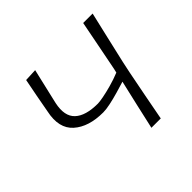

<svg xmlns="http://www.w3.org/2000/svg" viewBox="-128 -637 776 776"><g transform="rotate(-45 260.5 -248.5)"><path d="M328 0Q339.5 -51 352.5 -108.5Q365.5 -166 377 -214.5Q354.5 -207.5 327.8 -199.8Q301 -192 276 -186.8Q251 -181.5 234.5 -181.5Q151.5 -181.5 106 -222Q60.5 -262.5 78 -344Q84.5 -381.5 91.8 -418.8Q99 -456 106.5 -494.5L160.5 -497Q151.5 -458.5 142.8 -421Q134 -383.5 125 -344.5Q111.5 -281 143 -251.5Q174.5 -222 244 -222Q253.5 -222 276.2 -226.2Q299 -230.5 328 -238.5Q357 -246.5 385.5 -258L389.5 -275Q401.5 -337 411.8 -388.5Q422 -440 432.5 -494.5H486.5Q473.5 -438.5 461.2 -385.8Q449 -333 434.5 -270L424 -220.5Q412 -159.5 402 -107.8Q392 -56 381.5 0Z"/></g></svg>

Font: Commissioner Loud ExtraLight
Style: Italic
Weight: 200
Italic angle: -12°
Designer: Kostas Bartsokas
Foundry: Kostas Bartsokas
Version: Version 1.000; ttfautohint (v1.8.3)